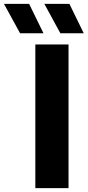

<svg xmlns="http://www.w3.org/2000/svg" viewBox="-110 -969 451 989"><path d="M72 0V-740H243V0ZM-6.5 -797.5 -89.5 -949H40L114 -797.5ZM201 -797.5 118.5 -949H247.5L321.5 -797.5Z"/></svg>

Font: Encode Sans Semi Expanded
Style: Bold
Weight: 700
Width: 6
Designer: Multiple Designers
Foundry: Impallari Type
Version: Version 2.000